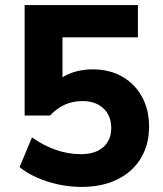

<svg xmlns="http://www.w3.org/2000/svg" viewBox="-20 -725 640 756"><path d="M301 11Q254 11 208.5 1Q163 -9 124 -26.5Q85 -44 57 -67L106 -184Q151 -152 199.5 -135Q248 -118 298 -118Q355 -118 386.5 -145.5Q418 -173 418 -221Q418 -269 387.5 -298Q357 -327 305 -327Q267 -327 235.5 -313Q204 -299 177 -270H77V-705H523V-578H226V-387H188Q213 -418 254 -435Q295 -452 344 -452Q411 -452 461 -423.5Q511 -395 539 -344Q567 -293 567 -226Q567 -156 535 -102.5Q503 -49 443 -19Q383 11 301 11Z"/></svg>

Font: Nunito Sans 12pt ExtraLight 12pt ExtraBold
Style: Regular
Weight: 800
Version: Version 3.101;gftools[0.9.27]